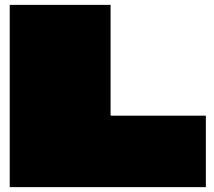

<svg xmlns="http://www.w3.org/2000/svg" viewBox="-20 -770 880 790"><path d="M435 -296Q435 -295 435.5 -294.5Q436 -294 437 -294H827V0H20Q20 -62 20 -124Q20 -186 20 -248.5Q20 -311 20 -373Q20 -435 20 -497Q20 -560 20 -623.5Q20 -687 20 -750H435Q435 -693 435 -636.5Q435 -580 435 -523Q435 -466 435 -409.5Q435 -353 435 -296Z"/></svg>

Font: Climate Crisis
Style: Regular
Weight: 400
Version: Version 1.003